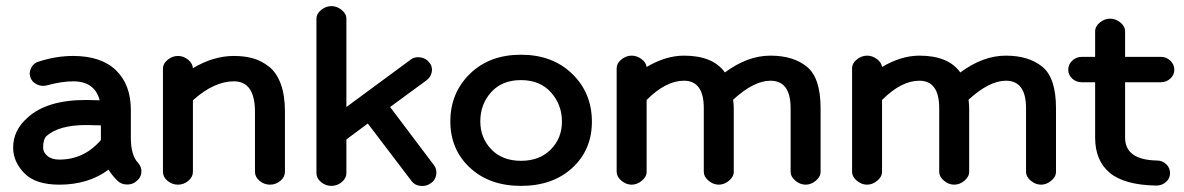

<svg xmlns="http://www.w3.org/2000/svg" viewBox="-20 -594 3872 628"><path d="M174 10Q96 10 59.5 -27.5Q23 -65 23 -111Q23 -168 70 -209Q133 -267 261 -267Q268 -267 283 -266.5Q298 -266 306 -266Q290 -328 219 -328Q183 -328 134 -315Q117 -310 100.5 -318Q84 -326 79 -342Q74 -357 82.5 -373Q91 -389 108 -393Q164 -411 219 -411Q311 -411 359.5 -364Q408 -317 408 -234V-144Q408 -85 432 -61Q444 -47 442.5 -30Q441 -13 427 -2Q414 10 395 9.5Q376 9 364 -3Q346 -21 335 -39Q269 10 174 10ZM310 -136V-184Q301 -184 285 -184.5Q269 -185 261 -185Q173 -185 132 -149Q121 -138 121 -111Q121 -96 135 -84Q149 -72 174 -72Q255 -72 310 -136Z M513 -32V-370Q513 -386 528.5 -398.5Q544 -411 562 -411Q580 -411 595 -399Q610 -387 611 -371Q678 -411 745 -411Q780 -411 808 -403Q836 -395 860.5 -375.5Q885 -356 898.5 -319Q912 -282 912 -228V-32Q912 -15 897 -2.5Q882 10 863 10Q844 10 829 -2.5Q814 -15 814 -32V-228Q814 -328 745 -328Q680 -328 611 -266V-32Q611 -15 596 -2.5Q581 10 562 10Q543 10 528 -2.5Q513 -15 513 -32Z M1015 -28V-533Q1015 -549 1030.5 -561.5Q1046 -574 1064 -574Q1082 -574 1097.5 -561.5Q1113 -549 1113 -533V-244L1322 -398Q1335 -409 1354 -406.5Q1373 -404 1384 -390Q1395 -377 1392.5 -360Q1390 -343 1376 -332L1256 -244L1400 -53Q1410 -39 1406.5 -21Q1403 -3 1388 6Q1374 16 1355 14Q1336 12 1326 -2L1183 -190L1113 -138V-28Q1113 -11 1098 1.5Q1083 14 1064 14Q1045 14 1030 1.5Q1015 -11 1015 -28Z M1684 14Q1581 14 1517 -45.5Q1453 -105 1453 -197Q1453 -290 1517 -352.5Q1581 -415 1684 -415Q1787 -415 1851.5 -352.5Q1916 -290 1916 -196Q1916 -104 1852 -45Q1788 14 1684 14ZM1818 -196Q1818 -252 1782 -292Q1746 -332 1684 -332Q1622 -332 1586.5 -292.5Q1551 -253 1551 -197Q1551 -143 1587 -105.5Q1623 -68 1684 -68Q1745 -68 1781.5 -105Q1818 -142 1818 -196Z M1997 -32V-371Q1997 -387 2012.5 -399.5Q2028 -412 2046 -412Q2063 -412 2078 -401Q2093 -390 2095 -375Q2158 -412 2217 -412Q2312 -412 2351 -357Q2425 -412 2500 -412Q2575 -412 2619.5 -375.5Q2664 -339 2664 -240V-32Q2664 -16 2648.5 -3Q2633 10 2615 10Q2597 10 2581.5 -3Q2566 -16 2566 -32V-240Q2566 -330 2500 -330Q2446 -330 2378 -268Q2380 -250 2380 -240V-32Q2380 -16 2364.5 -3Q2349 10 2331 10Q2313 10 2297.5 -3Q2282 -16 2282 -32V-240Q2282 -330 2217 -330Q2158 -330 2095 -267V-32Q2095 -16 2079.5 -3Q2064 10 2046 10Q2028 10 2012.5 -3Q1997 -16 1997 -32Z M2767 -32V-371Q2767 -387 2782.5 -399.5Q2798 -412 2816 -412Q2833 -412 2848 -401Q2863 -390 2865 -375Q2928 -412 2987 -412Q3082 -412 3121 -357Q3195 -412 3270 -412Q3345 -412 3389.5 -375.5Q3434 -339 3434 -240V-32Q3434 -16 3418.5 -3Q3403 10 3385 10Q3367 10 3351.5 -3Q3336 -16 3336 -32V-240Q3336 -330 3270 -330Q3216 -330 3148 -268Q3150 -250 3150 -240V-32Q3150 -16 3134.5 -3Q3119 10 3101 10Q3083 10 3067.5 -3Q3052 -16 3052 -32V-240Q3052 -330 2987 -330Q2928 -330 2865 -267V-32Q2865 -16 2849.5 -3Q2834 10 2816 10Q2798 10 2782.5 -3Q2767 -16 2767 -32Z M3777 -325H3660V-144Q3660 -71 3764 -69Q3782 -69 3794.5 -57Q3807 -45 3807 -28Q3807 -10 3793.5 1.5Q3780 13 3762 13Q3657 11 3609.5 -29Q3562 -69 3562 -144V-325H3518Q3500 -325 3487 -337Q3474 -349 3474 -366Q3474 -383 3487 -395.5Q3500 -408 3518 -408H3562V-491Q3562 -508 3577.5 -520.5Q3593 -533 3611 -533Q3629 -533 3644.5 -520.5Q3660 -508 3660 -491V-408H3777Q3795 -408 3808 -395.5Q3821 -383 3821 -366Q3821 -349 3808 -337Q3795 -325 3777 -325Z"/></svg>

Font: Hoogli
Style: Bold
Weight: 700
Designer: Anand Singh Naorem
Foundry: Brand New Type
Version: Version 1.00 b007